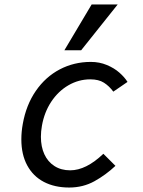

<svg xmlns="http://www.w3.org/2000/svg" viewBox="-20 -834 640 859"><path d="M75.5 -210.5Q75.5 -244.5 82 -280Q97 -364.5 140.2 -427.2Q183.5 -490 247.2 -523.5Q311 -557 386.5 -557Q425 -557 458 -543.2Q491 -529.5 514.2 -509Q537.5 -488.5 550.5 -467.5L487 -424Q468.5 -449 445 -464Q421.5 -479 384 -479Q332 -479 286.2 -452.5Q240.5 -426 209.2 -378.8Q178 -331.5 167.5 -271Q163 -245.5 163 -222Q163 -177.5 178.5 -143.8Q194 -110 223.8 -91Q253.5 -72 294 -72Q365 -72 442.5 -146L496.5 -92Q453.5 -51.5 402.5 -23.2Q351.5 5 289.5 5Q224.5 5 176.2 -20.2Q128 -45.5 101.8 -94Q75.5 -142.5 75.5 -210.5ZM268 -609 390 -814H506.5L343 -609Z"/></svg>

Font: JuliaMono
Style: Italic
Weight: 400
Italic angle: -9°
Monospace: yes
Designer: cormullion
Foundry: corm
Version: Version 0.057; ttfautohint (v1.8.4)